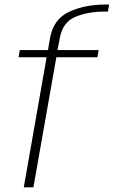

<svg xmlns="http://www.w3.org/2000/svg" viewBox="-20 -808 490 828"><path d="M82.5 0H124L223 -561H400L405.5 -592H228L237.5 -642Q249.5 -711.5 303.8 -734.8Q358 -758 431 -758H445.5L450.5 -788.5H436Q345 -788.5 277.5 -756.8Q210 -725 195.5 -643L187 -592H65.5L60 -561H181Z"/></svg>

Font: Anybody UltraCondensed Thin ExtraLight
Style: Italic
Weight: 250
Italic angle: -10°
Version: Version 1.111